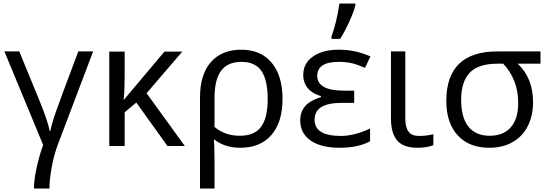

<svg xmlns="http://www.w3.org/2000/svg" viewBox="-20 -826 3101 1086"><path d="M259.8 240.2H171.9Q171.9 193.4 187.5 121.6Q203.1 49.8 224.1 -5.9L4.9 -535.2H88.9L206.1 -250Q252 -135.3 261.2 -85H265.1Q270.5 -118.2 289.6 -175Q308.6 -231.9 422.9 -535.2H506.8L309.1 -13.2Q285.6 47.4 272.7 118.7Q259.8 189.9 259.8 240.2Z M685.1 0H598.1V-534.2H685.1V-396Q685.1 -314.9 679.2 -259.8L910.2 -534.2H1011.2L809.1 -298.8L1025.4 0H927.2L751 -246.1L685.1 -190.9Z M1193.4 -272.9V-107.9Q1252.9 -58.1 1336.4 -58.1Q1419.9 -58.1 1457 -108.9Q1494.1 -159.7 1494.1 -266.1Q1494.1 -372.6 1459 -424.3Q1423.8 -476.1 1345.7 -476.1Q1267.6 -476.1 1230.5 -425.5Q1193.4 -375 1193.4 -272.9ZM1339.4 9.8Q1252 9.8 1193.4 -36.1H1189.5Q1193.4 -6.3 1193.4 97.2V240.2H1111.3V-274.9Q1111.3 -404.8 1172.9 -474.9Q1234.4 -544.9 1344.7 -544.9Q1455.1 -544.9 1516.6 -471.2Q1578.1 -397.5 1578.1 -266.6Q1578.1 -135.7 1515.6 -63Q1453.1 9.8 1339.4 9.8Z M1759.3 -148.9Q1759.3 -57.1 1907.7 -57.1Q1984.4 -57.1 2073.2 -99.1V-26.9Q2006.3 9.8 1900.9 9.8Q1795.4 9.8 1736.8 -31.2Q1678.2 -72.3 1678.2 -145Q1678.2 -192.4 1705.1 -224.6Q1731.9 -256.8 1795.4 -276.9V-282.2Q1747.6 -295.9 1721.2 -327.1Q1694.8 -358.4 1695.3 -402.8Q1695.3 -467.8 1750 -506.3Q1804.7 -544.9 1897.5 -544.9Q1990.2 -544.9 2075.2 -506.8L2044.4 -441.9Q1998.5 -462.4 1966.8 -469.2Q1935.1 -476.1 1896.5 -476.1Q1774.4 -476.1 1774.4 -397Q1774.4 -313 1929.2 -313H1983.4V-244.1H1911.1Q1759.3 -244.1 1759.3 -148.9ZM1989.7 -806.2V-794.9Q1981 -758.8 1954.6 -701.2Q1928.2 -643.6 1903.8 -606H1855V-620.1Q1883.8 -697.8 1899.9 -806.2Z M2191.4 -154.8V-535.2H2272.5V-157.2Q2272.5 -106.4 2290.3 -81.8Q2308.1 -57.1 2350.6 -57.1Q2393.1 -57.1 2431.2 -66.9V-4.9Q2396 9.8 2340.3 9.8Q2262.2 9.8 2226.8 -31.2Q2191.4 -72.3 2191.4 -154.8Z M2911.1 -243.2Q2911.1 -375 2826.2 -465.8H2794.4Q2686 -465.8 2637.2 -415Q2588.4 -364.3 2588.4 -262.2Q2588.4 -160.2 2629.9 -109.1Q2671.4 -58.1 2749.5 -58.1Q2827.6 -58.1 2869.4 -106.2Q2911.1 -154.3 2911.1 -243.2ZM2995.1 -248Q2995.1 -171.4 2965.1 -112.5Q2935.1 -53.7 2879.2 -22Q2823.2 9.8 2748 9.8Q2633.3 9.8 2568.8 -60.5Q2504.4 -130.9 2504.4 -254.9Q2504.4 -535.2 2793.5 -535.2H3037.1V-465.8H2908.2Q2995.1 -384.3 2995.1 -248Z"/></svg>

Font: OpenSans-Regular
Style: Regular
Weight: 400
Foundry: Ascender Corporation
Version: Version 1.10